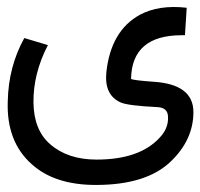

<svg xmlns="http://www.w3.org/2000/svg" viewBox="-20 -341 569 545"><path d="M254 112Q376 112 433 50Q458 24 457 -8Q457 -36 426 -37Q344 -41 323 -50Q275 -71 282 -137Q295 -254 377 -299Q431 -328 510 -319L505 -241H496Q354 -241 352 -117Q359 -113 415 -109Q529 -102 529 -23Q529 57 463 119Q394 184 252 184Q135 184 70 125Q-2 61 2 -53Q4 -152 49 -233L116 -213Q74 -132 75 -50Q76 28 122 68Q172 112 254 112Z"/></svg>

Font: Vazir Code FD
Style: Code-FD
Weight: 400
Foundry: DejaVu fonts team - Redesigned by Saber Rastikerdar
Version: Version 1.1.2